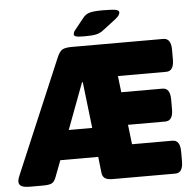

<svg xmlns="http://www.w3.org/2000/svg" viewBox="-71 -933 994 994"><g transform="rotate(-5 426.0 -436.5)"><path d="M46 2Q13 2 0 -6Q-13 -14 -13 -28Q-13 -38 -9 -49.5Q-5 -61 1 -74L246 -652Q259 -683 274.5 -691.5Q290 -700 322 -700H799Q839 -700 839 -640V-589Q839 -529 799 -529H548L558 -444H772Q812 -444 812 -384V-333Q812 -273 772 -273H578L590 -171H800Q840 -171 840 -111V-60Q840 0 800 0H476Q446 0 433.5 -9.5Q421 -19 419 -40L410 -121H213L181 -37Q172 -12 158 -5Q144 2 111 2ZM360 -513 270 -273H392L364 -513ZM394 -749Q358 -749 348.5 -753Q339 -757 339 -763Q339 -767 341 -773.5Q343 -780 352 -790L396 -845Q409 -862 429.5 -868.5Q450 -875 498 -875Q546 -875 565 -871.5Q584 -868 584 -857Q584 -851 579 -842.5Q574 -834 557 -821L489 -769Q474 -758 454.5 -753.5Q435 -749 394 -749Z"/></g></svg>

Font: Asap Black
Style: Regular
Weight: 900
Designer: Pablo Cosgaya
Foundry: Omnibus-Type
Version: Version 3.001; ttfautohint (v1.8.4.7-5d5b)